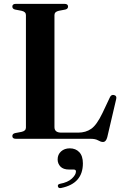

<svg xmlns="http://www.w3.org/2000/svg" viewBox="-20 -720 638 996"><path d="M319 -670.5 285 -664Q262.5 -659 262.5 -642V-60.5Q262.5 -32 298 -32H385.5Q425 -32 453.5 -52Q482 -72 511.5 -133.5L550 -215Q557 -230.5 571.5 -227Q587.5 -223 582.5 -205L536.5 -8.5Q530 16.5 514 16.5Q503 16.5 489 8.2Q475 0 449.5 0H62.5Q44 0 44 -14Q44 -26 58 -29.5L92 -36Q114.5 -41 114.5 -58V-642Q114.5 -659 92 -664L58 -670.5Q44 -674 44 -686Q44 -700 62.5 -700H314.5Q333 -700 333 -686Q333 -674 319 -670.5ZM339 159.5Q308 159.5 293.5 144Q279 128.5 279 107Q279 81.5 296.8 65.5Q314.5 49.5 342 49.5Q372.5 49.5 391.2 69.2Q410 89 410 127.5Q410 232 298 255Q283.5 258.5 280.5 247.5Q277.5 236.5 291 233.5Q332 226 353 206.2Q374 186.5 374 169.5Q374 159.5 362.5 159.5Z"/></svg>

Font: Fraunces 72pt S000 SemiBold
Style: Regular
Weight: 600
Version: Version 1.000; ttfautohint (v1.8.3)